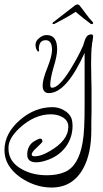

<svg xmlns="http://www.w3.org/2000/svg" viewBox="-147 -433 461 860"><path d="M84 407Q47 407 12 395.5Q-23 384 -55 362Q-127 311 -127 240Q-127 164 -57 104Q9 47 88 47Q115 47 138 60Q164 74 173 97Q178 112 178 130Q178 184 146 227Q114 268 62 285Q35 294 16 294Q-25 294 -25 260Q-25 217 9 198Q26 188 34 188Q43 188 43 202Q43 204 19 227Q-5 248 -5 259Q-5 267 8 267Q39 267 79 242Q117 220 138 193Q159 166 159 134Q159 107 133 92Q111 79 81 79Q7 79 -60 141Q-109 187 -109 228V233Q-109 292 -49 325Q-1 352 63 352Q109 352 142 338Q205 312 223 205Q228 179 230 137Q232 95 232 39V-196Q150 -16 72 -16Q44 -16 44 -50Q44 -77 65 -129Q86 -182 86 -209Q86 -253 58 -253Q27 -253 27 -213Q27 -212 27.5 -211.5Q28 -211 28 -210V-207Q28 -202 25 -202Q21 -202 15 -214Q12 -225 12 -231Q12 -250 28 -262Q44 -276 62 -276Q109 -276 109 -212Q109 -183 93 -132Q78 -80 78 -53Q78 -40 86 -40Q117 -40 167 -120Q185 -149 199.5 -176Q214 -203 225 -228L234 -256Q243 -275 250 -276Q255 -279 260 -279Q270 -279 270 -272Q270 -268 269.5 -263Q269 -258 268 -252Q265 -239 265 -232Q263 -219 262 -197.5Q261 -176 261 -147Q261 -136 261.5 -119Q262 -102 262 -79Q263 -57 263 -40Q263 -23 263 -11V70Q263 78 262.5 89.5Q262 101 262 117V151Q262 255 226 321Q179 407 84 407ZM92 -325Q88 -325 88 -329Q90 -334 95 -336L189 -409Q195 -413 200 -413Q203 -413 205 -412Q207 -411 209 -409Q223 -392 238 -371Q253 -350 267 -336Q270 -333 270 -330Q270 -325 264 -325Q260 -325 257 -328Q243 -338 225 -352.5Q207 -367 192 -380Q172 -367 146 -352.5Q120 -338 101 -328Q95 -325 92 -325Z"/></svg>

Font: Ole
Style: Regular
Weight: 400
Designer: Robert E. Leuschke
Foundry: Robert E. Leuschke
Version: Version 1.010; ttfautohint (v1.8.3)